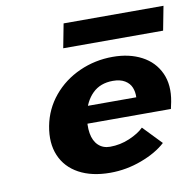

<svg xmlns="http://www.w3.org/2000/svg" viewBox="-73 -694 795 778"><g transform="rotate(-10 324.5 -304.5)"><path d="M108 -220Q121 -288 164.5 -340.5Q208 -393 272.5 -422Q337 -451 410 -451Q478 -451 528.5 -424.5Q579 -398 602 -348Q625 -298 612 -230L606 -202H233L247 -273H476Q477 -295 469.5 -313.5Q462 -332 443 -343.5Q424 -355 394 -355Q342 -355 310 -323.5Q278 -292 267 -239Q259 -195 264.5 -162.5Q270 -130 289 -112Q308 -94 337 -94Q379 -94 417.5 -110.5Q456 -127 477 -148L550 -72Q512 -37 449 -13.5Q386 10 320 10Q244 10 191.5 -18.5Q139 -47 117 -99Q95 -151 108 -220ZM238 -619H649L630 -520H219Z"/></g></svg>

Font: Teachers[wght] Italic
Style: Regular
Weight: 400
Designer: Alfredo Marco Pradil & Chank Diesel
Version: Version 1.000;Glyphs 3.1.2 (3151)